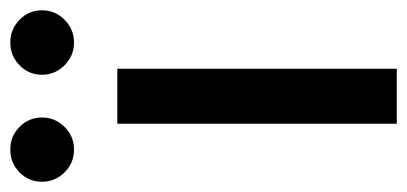

<svg xmlns="http://www.w3.org/2000/svg" viewBox="-271 -565 795 375"><g transform="rotate(-90 126.5 -377.5)"><path d="M72.3 0V-545.9H179.7V0ZM22 -630.4Q-4.4 -630.4 -22.7 -648.9Q-41 -667.5 -41 -692.9Q-41 -718.8 -22.7 -736.8Q-4.4 -754.9 22 -754.9Q47.9 -754.9 66.2 -736.8Q84.5 -718.8 84.5 -692.9Q84.5 -667.5 66.2 -648.9Q47.9 -630.4 22 -630.4ZM231 -630.4Q205.1 -630.4 186.5 -648.9Q168 -667.5 168 -692.9Q168 -718.8 186.5 -736.8Q205.1 -754.9 231 -754.9Q256.8 -754.9 275.4 -736.8Q293.9 -718.8 293.9 -692.9Q293.9 -667.5 275.4 -648.9Q256.8 -630.4 231 -630.4Z"/></g></svg>

Font: Inter Medium
Style: Regular
Weight: 500
Designer: Rasmus Andersson
Foundry: rsms
Version: Version 4.001;git-9221beed3